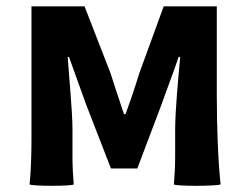

<svg xmlns="http://www.w3.org/2000/svg" viewBox="-20 -580 780 604"><path d="M79 -280V-140C79 -92 77 -35 73 0C79 6 208 6 212 0C210 -21 208 -56 208 -86V-173C208 -230 197 -339 193 -401H197C213 -355 235 -297 251 -251L329 -50H412L488 -251C504 -297 526 -353 542 -401H547C541 -339 531 -230 531 -173V-86C531 -56 529 -21 527 0C531 6 662 6 674 0C666 -70 662 -186 662 -280V-560H578H495L418 -349C404 -303 390 -262 375 -221H370C357 -262 342 -303 328 -349L246 -560H79Z"/></svg>

Font: GenSekiGothic2 TW B
Style: Regular
Weight: 700
Version: Version 2.100;PS 2.1;hotconv 16.6.51;makeotf.lib2.5.65220 DE